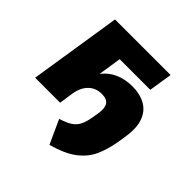

<svg xmlns="http://www.w3.org/2000/svg" viewBox="-180 -635 967 967"><g transform="rotate(45 303.5 -152.0)"><path d="M312 188 254 61Q294 49 316.5 34Q339 19 350.5 -4.5Q362 -28 368 -65L374 -101Q380 -140 367 -160Q354 -180 318 -180Q275 -180 247 -152.5Q219 -125 211 -75L200 0H22L99 -492H495L475 -367H257L238 -243Q265 -279 306.5 -297.5Q348 -316 399 -316Q454 -316 493 -294Q532 -272 548.5 -225.5Q565 -179 552 -104L546 -66Q536 -7 515 41.5Q494 90 447 127Q400 164 312 188Z"/></g></svg>

Font: Nunito Sans Black
Style: Italic
Weight: 900
Italic angle: -9°
Designer: Vernon Adams
Foundry: Vernon Adams
Version: Version 3.006; ttfautohint (v1.8.3)